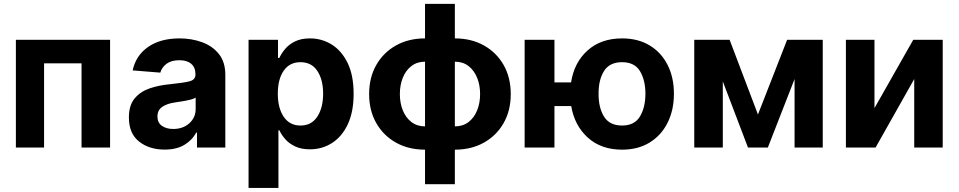

<svg xmlns="http://www.w3.org/2000/svg" viewBox="-20 -747 4853 972"><path d="M60.4 0V-545.5H537.3V0H392.8V-426.5H203.1V0Z M813.6 10.3Q735.4 10.3 683.9 -30.5Q632.5 -71.4 632.5 -152.3Q632.5 -213.4 661.2 -248.2Q690 -283 736.7 -299.2Q783.4 -315.3 837.4 -320.3Q908.4 -327.4 938.9 -335.2Q969.5 -343 969.5 -369.3V-371.4Q969.5 -405.2 948.3 -423.7Q927.2 -442.1 888.5 -442.1Q847.7 -442.1 823.5 -424.4Q799.4 -406.6 791.5 -379.3L651.6 -390.6Q667.3 -465.2 729.2 -508.9Q791.2 -552.6 889.2 -552.6Q949.9 -552.6 1002.8 -533.4Q1055.8 -514.2 1088.2 -473.5Q1120.7 -432.9 1120.7 -367.9V0H977.3V-75.6H973Q953.1 -37.6 913.5 -13.7Q873.9 10.3 813.6 10.3ZM856.9 -94.1Q906.6 -94.1 938.6 -123Q970.5 -152 970.5 -195V-252.8Q961.6 -246.8 943 -242.2Q924.4 -237.6 903.2 -234.2Q882.1 -230.8 865.4 -228.3Q825.6 -222.7 801.3 -206Q777 -189.3 777 -157.3Q777 -126.1 799.5 -110.1Q822.1 -94.1 856.9 -94.1Z M1238.3 204.5V-545.5H1387.4V-453.8H1394.2Q1404.5 -476.2 1423.3 -498.9Q1442.1 -521.7 1473 -537.1Q1503.9 -552.6 1549.4 -552.6Q1609.4 -552.6 1659.4 -521.5Q1709.5 -490.4 1739.9 -428.1Q1770.2 -365.8 1770.2 -272Q1770.2 -180.8 1740.8 -118.1Q1711.3 -55.4 1661.2 -23.3Q1611.2 8.9 1549 8.9Q1505 8.9 1474.3 -5.7Q1443.5 -20.2 1424.2 -42.4Q1404.8 -64.6 1394.2 -87.4H1389.6V204.5ZM1386.4 -272.7Q1386.4 -199.9 1416.4 -155.7Q1446.4 -111.5 1501.1 -111.5Q1556.8 -111.5 1586.3 -156.4Q1615.8 -201.3 1615.8 -272.7Q1615.8 -343.8 1586.5 -388Q1557.2 -432.2 1501.1 -432.2Q1446 -432.2 1416.2 -389Q1386.4 -345.9 1386.4 -272.7Z M2131.7 185.4V10.7Q2048.3 10.7 1984.6 -25Q1920.8 -60.7 1884.8 -124.1Q1848.7 -187.5 1848.7 -270.6Q1848.7 -354.4 1884.8 -417.8Q1920.8 -481.2 1984.6 -516.9Q2048.3 -552.6 2131.7 -552.6V-727.3H2282.7V-552.6Q2366.1 -552.6 2429.9 -516.9Q2493.6 -481.2 2529.7 -417.8Q2565.7 -354.4 2565.7 -270.6Q2565.7 -187.5 2529.7 -124.1Q2493.6 -60.7 2429.9 -25Q2366.1 10.7 2282.7 10.7V185.4ZM2282.7 -107.2Q2323.5 -107.2 2351.9 -129.1Q2380.3 -150.9 2395.4 -188Q2410.5 -225.1 2410.5 -270.6Q2410.5 -316.4 2395.4 -353.5Q2380.3 -390.6 2351.9 -412.6Q2323.5 -434.7 2282.7 -434.7ZM2131.7 -107.2V-434.7Q2091.3 -434.7 2062.7 -412.6Q2034.1 -390.6 2019.2 -353.5Q2004.3 -316.4 2004.3 -270.6Q2004.3 -225.1 2019.4 -188Q2034.4 -150.9 2063 -129.1Q2091.6 -107.2 2131.7 -107.2Z M2786.9 -545.5V-329.9H2871.1Q2886.4 -430.4 2954.4 -491.5Q3022.4 -552.6 3129.3 -552.6Q3210.2 -552.6 3269 -517Q3327.8 -481.5 3359.7 -418.3Q3391.7 -355.1 3391.7 -272.4Q3391.7 -189.6 3359.7 -125.7Q3327.8 -61.8 3269 -25.6Q3210.2 10.7 3129.3 10.7Q3023.4 10.7 2956 -50.2Q2888.5 -111.2 2871.8 -209.9H2786.9V0H2636V-545.5ZM3129.3 -111.5Q3192.1 -111.5 3219.6 -157.1Q3247.2 -202.8 3247.5 -272.4Q3247.2 -342.3 3219.6 -387.3Q3192.1 -432.2 3129.3 -432.2Q3066.1 -432.2 3038 -387.6Q3009.9 -343 3010.3 -272.4Q3009.9 -201.7 3038 -156.6Q3066.1 -111.5 3129.3 -111.5Z M3817.1 -167.3 3964.8 -545.5H4145.2V0H4002.5V-346.9L3867.2 0H3766.7L3639.2 -334.9V0H3494.7V-545.5H3673.7Z M4407 -199.6 4603.3 -545.5H4752.5V0H4608.3V-346.9L4412.6 0H4262.4V-545.5H4407Z"/></svg>

Font: Inter UI
Style: Bold
Weight: 700
Designer: Rasmus Andersson
Foundry: rsms
Version: 3.2;8d6f07862